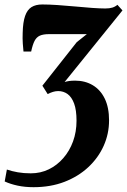

<svg xmlns="http://www.w3.org/2000/svg" viewBox="-56 -572 554 838"><path d="M90.5 245Q52.5 245 21 238.2Q-10.5 231.5 -35.5 220L-26 168Q-4 175.5 21.8 180Q47.5 184.5 78.5 184.5Q121 184.5 157 167Q193 149.5 220.2 118.2Q247.5 87 262.8 45.2Q278 3.5 278 -45Q278 -91.5 267.5 -120Q257 -148.5 239 -161.5Q221 -174.5 198 -174.5Q186.5 -174.5 175.2 -171Q164 -167.5 152 -161.5L129 -198L279 -388L323 -423Q304 -423 283.2 -423Q262.5 -423 241 -423Q219.5 -423 198.5 -423Q177.5 -423 158 -423Q133 -423 118.2 -416.5Q103.5 -410 95 -393.8Q86.5 -377.5 80 -347H46.5Q45 -360 43.5 -382Q42 -404 43 -428Q44 -475 53.5 -502.2Q63 -529.5 81.5 -541Q100 -552.5 128.5 -552.5Q157 -552.5 194.5 -550Q232 -547.5 271.2 -543.8Q310.5 -540 345.5 -537.5Q380.5 -535 403.5 -535Q422 -535 434.2 -538.8Q446.5 -542.5 456.5 -551L478.5 -526.5L226 -214Q235.5 -217 246.2 -218.5Q257 -220 272 -220Q315.5 -220 349 -200Q382.5 -180 401.2 -141.5Q420 -103 420 -46.5Q420 12 396.5 64.5Q373 117 329.2 157.8Q285.5 198.5 225 221.8Q164.5 245 90.5 245Z"/></svg>

Font: Merriweather 60pt ExtraBold
Style: Italic
Weight: 800
Italic angle: -7.8°
Version: Version 2.101